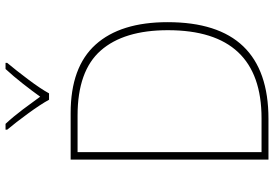

<svg xmlns="http://www.w3.org/2000/svg" viewBox="-168 -821 989 693"><g transform="rotate(-90 326.5 -474.5)"><path d="M593 -364Q593 -534 512 -624Q431 -714 265 -714H97V0H244Q593 0 593 -364ZM564 -363Q564 -25 246 -25H124V-689H256Q417 -689 490.5 -605.5Q564 -522 564 -363ZM446 -949H424Q398 -921 371 -886.5Q344 -852 324 -824Q304 -852 278 -886.5Q252 -921 226 -949H205V-943Q231 -912 263.5 -867.5Q296 -823 313 -792H336Q353 -823 386.5 -867.5Q420 -912 446 -943Z"/></g></svg>

Font: Noto Sans Display Thin
Style: Regular
Weight: 250
Designer: Monotype Design Team
Foundry: Monotype Imaging Inc.
Version: Version 1.900